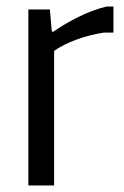

<svg xmlns="http://www.w3.org/2000/svg" viewBox="-20 -569 379 589"><path d="M67 -540H133L139 -472H144Q175 -494 218.5 -516Q262 -538 307 -549H328V-469H298Q254 -462 214.5 -447.5Q175 -433 146 -413V0H67Z"/></svg>

Font: Encode Sans Condensed
Style: Regular
Weight: 400
Designer: Pablo Impallari, Andres Torresi
Foundry: Pablo Impallari, Andres Torresi
Version: Version 1.000; ttfautohint (v1.00) -l 8 -r 50 -G 200 -x 14 -